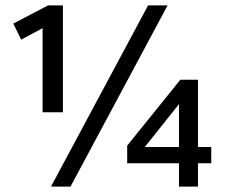

<svg xmlns="http://www.w3.org/2000/svg" viewBox="-20 -688 849 708"><path d="M168 0 526 -668H598L240 0ZM137 -274V-584L58 -542L29 -601L157 -668H212V-274ZM640 0V-86H449V-151L645 -394H710V-146H759V-86H710V0ZM514 -146H640V-304Z"/></svg>

Font: Gantari Medium
Style: Regular
Weight: 500
Designer: Anugrah Pasau
Foundry: Lafontype
Version: Version 1.000; ttfautohint (v1.8.4.7-5d5b)